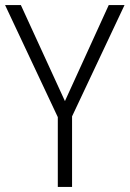

<svg xmlns="http://www.w3.org/2000/svg" viewBox="-20 -734 509 754"><path d="M235 -337 407 -714H469L263 -277V0H207V-274L0 -714H62Z"/></svg>

Font: Noto Sans Hebrew SemiCondensed Light
Style: Regular
Weight: 300
Width: 4
Designer: Monotype Design Team
Foundry: Monotype Imaging Inc.
Version: Version 2.003